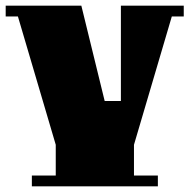

<svg xmlns="http://www.w3.org/2000/svg" viewBox="-20 -655 666 675"><path d="M626 -597H584L451 -146V-38H535V0H92V-38H176V-146L43 -597H0V-635H266L348 -300H405V-635H626Z"/></svg>

Font: Unlock
Style: Regular
Weight: 400
Designer: Eduardo Rodriguez Tunni
Foundry: Eduardo Rodriguez Tunni
Version: Version 1.003; ttfautohint (v1.8.4.7-5d5b);gftools[0.9.23]